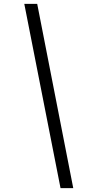

<svg xmlns="http://www.w3.org/2000/svg" viewBox="-20 -800 501 996"><path d="M106 -780H173L360 176H294Z"/></svg>

Font: Nebula Sans Medium
Style: Regular
Weight: 500
Italic angle: -9°
Designer: Paul D. Hunt for Adobe (as Source Sans)
Foundry: Nebula Entertainment & Broadcasting LLC
Version: Version 1.010